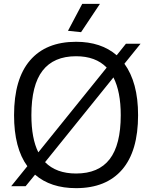

<svg xmlns="http://www.w3.org/2000/svg" viewBox="-20 -967 789 997"><path d="M333 -807 407 -947H499L401 -800ZM143 -369Q143 -248 179 -176L534 -616Q477 -675 375 -675Q259 -675 201 -600Q143 -525 143 -369ZM375 -66Q492 -66 549.5 -140.5Q607 -215 607 -369Q607 -491 569 -565L214 -125Q272 -66 375 -66ZM122 -104Q53 -198 53 -369Q53 -557 136 -653.5Q219 -750 375 -750Q505 -750 586 -680L634 -740H710L626 -636Q661 -588 679 -521.5Q697 -455 697 -369Q697 -182 614 -86Q531 10 375 10Q243 10 162 -60L113 0H38Z"/></svg>

Font: EncodeSans
Style: Regular
Weight: 400
Designer: Pablo Impallari, Andres Torresi
Foundry: Pablo Impallari, Andres Torresi
Version: Version 1.000; ttfautohint (v1.4.1)